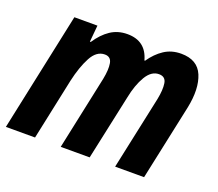

<svg xmlns="http://www.w3.org/2000/svg" viewBox="-100 -692 942 829"><g transform="rotate(20 370.5 -278.0)"><path d="M-2 0 114 -546H220L213 -470H217Q244 -511 277.5 -533.5Q311 -556 355 -556Q440 -556 462 -474H465Q491 -512 524.5 -534Q558 -556 602 -556Q677 -556 701.5 -497.5Q726 -439 707 -347L633 0H500L572 -337Q581 -382 576.5 -411Q572 -440 542 -440Q507 -440 483 -399.5Q459 -359 447 -298L383 0H250L322 -339Q331 -384 326 -412Q321 -440 293 -440Q255 -440 231 -395Q207 -350 192 -283L132 0Z"/></g></svg>

Font: Noto Sans Condensed
Style: Bold Italic
Weight: 700
Width: 3
Italic angle: -12°
Designer: Monotype Design Team
Foundry: Monotype Imaging Inc.
Version: Version 2.013; ttfautohint (v1.8.4.7-5d5b)